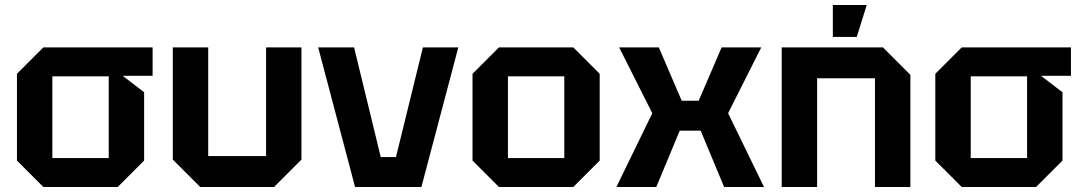

<svg xmlns="http://www.w3.org/2000/svg" viewBox="-20 -750 4338 770"><path d="M48 -106V-454L154 -560H592V-446H472L558 -380V-106L452 0H154ZM190 -116H416V-444H190Z M1189 -560V-110L1079 0H783L673 -110V-560H815V-124H1047V-560Z M1404 0 1256 -560H1400L1507 -120H1568L1676 -560H1818L1670 0Z M1875 -106V-454L1981 -560H2279L2385 -454V-106L2279 0H1981ZM2017 -116H2243V-444H2017Z M2452 0 2596 -296 2463 -560H2622L2714 -346H2782L2874 -560H3033L2900 -296L3044 0H2884L2790 -226H2706L2612 0Z M3115 0V-560H3521L3631 -450V0H3489V-436H3257V0ZM3320 -602V-730H3456L3416 -602Z M3731 -106V-454L3837 -560H4275V-446H4155L4241 -380V-106L4135 0H3837ZM3873 -116H4099V-444H3873Z"/></svg>

Font: Tektur SemiBold
Style: Regular
Weight: 600
Designer: Adam Jagosz
Foundry: Adam Jagosz
Version: Version 1.005;gftools[0.9.30]